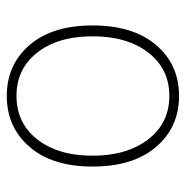

<svg xmlns="http://www.w3.org/2000/svg" viewBox="-11 -519 542 560"><g transform="rotate(90 260.0 -239.0)"><path d="M54.2 -237.8Q54.2 -356.4 111.3 -423.3Q168.5 -490.2 259.8 -490.2Q351.1 -490.2 408.4 -423.3Q465.8 -356.4 465.8 -237.8Q465.8 -120.6 408.4 -54.2Q351.1 12.2 259.8 12.2Q168.5 12.2 111.3 -54.2Q54.2 -120.6 54.2 -237.8ZM85.9 -237.8Q85.9 -137.2 133.3 -76.7Q180.7 -16.1 259.8 -16.1Q338.9 -16.1 386.5 -76.7Q434.1 -137.2 434.1 -237.8Q434.1 -338.4 386.5 -400.1Q338.9 -461.9 259.8 -461.9Q180.7 -461.9 133.3 -400.4Q85.9 -338.9 85.9 -237.8Z"/></g></svg>

Font: Source Sans 3 ExtraLight
Style: Regular
Weight: 200
Designer: Paul D. Hunt
Foundry: Adobe
Version: Version 3.052;hotconv 1.1.0;makeotfexe 2.6.0